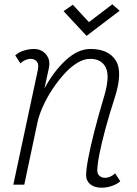

<svg xmlns="http://www.w3.org/2000/svg" viewBox="-20 -860 640 894"><path d="M516 -53 540 -16Q526 -3 502 5.5Q478 14 452 14Q420 14 400.5 -2Q381 -18 381 -44Q381 -72 391.5 -126.5Q402 -181 420.5 -253Q439 -325 463 -405Q493 -503 473 -544.5Q453 -586 400 -586Q370 -586 338.5 -566.5Q307 -547 277.5 -514Q248 -481 222.5 -442Q197 -403 179 -362.5Q161 -322 154 -288L93 0H42L156 -533Q157 -538 157.5 -543.5Q158 -549 158 -553Q158 -568 148 -577Q138 -586 121 -586Q111 -586 98 -580.5Q85 -575 75 -565L51 -602Q65 -616 89.5 -624Q114 -632 139 -632Q160 -632 177.5 -621.5Q195 -611 204.5 -590.5Q214 -570 207 -540L187 -448Q230 -528 286.5 -580Q343 -632 401 -632Q486 -632 519.5 -577.5Q553 -523 513 -401Q489 -327 471 -260.5Q453 -194 443 -143Q433 -92 433 -65Q433 -50 443.5 -41Q454 -32 470 -32Q481 -32 493.5 -37.5Q506 -43 516 -53ZM383 -693 276 -808 319 -838 394 -757 503 -840 537 -810Z"/></svg>

Font: Victor Mono Thin
Style: Italic
Weight: 100
Italic angle: -12°
Monospace: yes
Designer: Rune Bjørnerås
Version: Version 1.561;gftools[0.9.30]